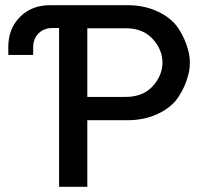

<svg xmlns="http://www.w3.org/2000/svg" viewBox="-20 -721 789 741"><path d="M465 -347Q532 -347 569.5 -388.5Q607 -430 607 -479.5Q607 -529 569.5 -570.5Q532 -612 465 -612H317V-347ZM12 -509V-540Q12 -610 57 -655.5Q102 -701 173 -701H471Q537 -701 589 -676.5Q641 -652 667.5 -613Q694 -574 706.5 -526.5Q719 -479 706.5 -431.5Q694 -384 667.5 -345Q641 -306 589 -281.5Q537 -257 471 -257H317V0H208V-613H184Q150 -613 129 -592.5Q108 -572 108 -537V-509Z"/></svg>

Font: LT Superior Semi-bold
Style: Regular
Weight: 600
Designer: Daniel Lyons
Foundry: LyonsType
Version: Version 1.0